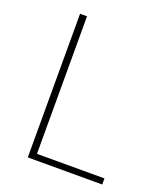

<svg xmlns="http://www.w3.org/2000/svg" viewBox="-125 -744 709 829"><g transform="rotate(20 230.0 -330.0)"><path d="M100 0V-660H132V-28H442V0Z"/></g></svg>

Font: Source Sans Variable
Style: Regular
Weight: 200
Designer: Paul D. Hunt
Foundry: Adobe Systems Incorporated
Version: Version 3.006;hotconv 1.0.111;makeotfexe 2.5.65597